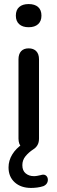

<svg xmlns="http://www.w3.org/2000/svg" viewBox="-20 -731 283 945"><path d="M133 194Q83 194 52.5 166.5Q22 139 22 93Q22 59 40.5 29Q59 -1 91 -22L87 -6Q79 -13 75 -24Q71 -35 71 -49V-439Q71 -465 84 -479Q97 -493 121 -493Q145 -493 158.5 -479Q172 -465 172 -439V-49Q172 -30 164.5 -17Q157 -4 144 4Q121 19 105.5 38Q90 57 90 82Q90 109 106.5 122.5Q123 136 147 136Q155 136 163 134.5Q171 133 180 131Q195 126 204 131.5Q213 137 215 148Q217 159 212 169Q207 179 194 185Q179 190 163 192Q147 194 133 194ZM121 -597Q91 -597 74.5 -612Q58 -627 58 -654Q58 -682 74.5 -696.5Q91 -711 121 -711Q151 -711 167.5 -696.5Q184 -682 184 -654Q184 -627 167.5 -612Q151 -597 121 -597Z"/></svg>

Font: Nunito ExtraLight SemiBold
Style: Regular
Weight: 600
Version: Version 3.602